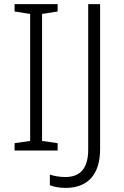

<svg xmlns="http://www.w3.org/2000/svg" viewBox="-20 -734 603 936"><path d="M261 0V-36L185 -47V-666L261 -678V-714H51V-678L127 -666V-47L51 -36V0ZM300 182C412 182 468 112 468 -7V-714H410V-5C410 86 372 129 299 129C270 129 243 124 223 117V169C241 176 265 182 300 182Z"/></svg>

Font: Noto Sans Malayalam Light
Style: Regular
Weight: 300
Designer: Jelle Bosma - Monotype Design Team
Foundry: Monotype Imaging Inc.
Version: Version 2.104